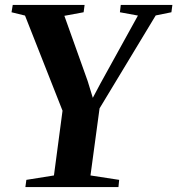

<svg xmlns="http://www.w3.org/2000/svg" viewBox="-20 -763 723 783"><path d="M83.5 0 87.5 -29.5 200 -47.5 235 -311.5 82 -699.5 27 -713 32 -743H325L321 -713L242.5 -698.5L337.5 -432.5L358.5 -364L389 -421.5L542.5 -699.5L469 -713L472.5 -743H683L679 -713L615 -700L386 -321L349 -47.5L466 -29.5L463 0Z"/></svg>

Font: Merriweather 96pt
Style: Bold Italic
Weight: 700
Italic angle: -7.8°
Version: Version 2.101